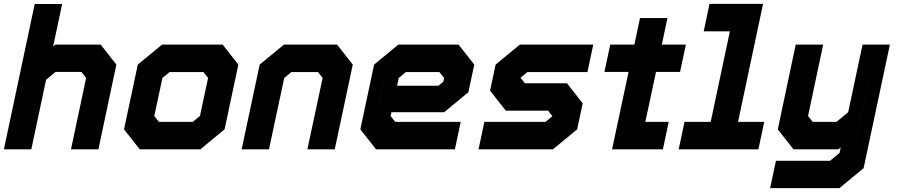

<svg xmlns="http://www.w3.org/2000/svg" viewBox="-37 -770 4636 990"><path d="M-17 0 142 -749.5H283.5L237 -530.5L248.5 -540H482L563 -437L470.5 0H329L407 -368L383 -399H249L200.5 -358.5L124.5 0ZM71.5 -71H71L137.5 -385L242.5 -470.5H439L487 -410.5L415 -71H414.5L486.5 -410.5L439 -470.5H242.5L137.5 -385L199 -673H199.5Z M683.5 0 602.5 -103 673.5 -437 798.5 -540H1111L1192 -437L1121 -103L996 0ZM738.5 -71H977L1057.5 -141L1113.5 -403L1062 -470H819.5L739 -403L683 -141ZM738.5 -71 683 -141 739 -403 819.5 -470H1062L1113.5 -403L1057.5 -141L977 -71ZM782.5 -141.5H957L994 -172L1036 -368L1012 -398.5H837.5L800.5 -368L758.5 -172Z M1209 0 1302 -437 1427 -540H1701L1782 -437L1689 0H1548L1626.5 -368L1602.5 -398.5H1465.5L1428.5 -368L1350 0ZM1295.5 -71H1295L1364.5 -396L1454 -470H1647.5L1705 -397L1635.5 -71H1635L1704.5 -397L1647.5 -470H1454L1365 -396Z M2327.5 -540 2408.5 -437 2378 -294.5 2253.5 -191.5H1981.5L1977 -172L2001 -141.5H2338.5L2308.5 0H1902L1821 -103L1892 -437L2017 -540ZM2276 -471 2327 -408 2307 -315 2243 -262H1924.5L1954.5 -403L2037.5 -471ZM2276 -471H2037.5L1954.5 -403L1897.5 -137L1949 -73H2261.5H1949L1897.5 -137L1924.5 -262H2243L2307 -315L2327 -408ZM2228.5 -398.5H2056L2019 -368L2010.5 -328H2223.5L2249 -349L2253 -368Z M2430.5 0 2460.5 -141.5H2775.5L2812.5 -172L2812 -169.5L2789 -199.5H2571L2490 -302.5L2518.5 -437L2643.5 -540H3022L2992 -398.5H2682L2645 -368L2645.5 -371L2669.5 -340.5H2886.5L2967.5 -237.5L2939 -103L2814 0ZM2523 -72.5H2800L2875 -134.5L2892 -213L2842.5 -272.5H2611.5L2567 -329.5L2584 -408L2658.5 -469.5H2930H2658.5L2584 -408L2567 -329.5L2611.5 -272.5H2842.5L2892 -213L2875 -134.5L2800 -72.5H2523Z M3119 0 3204 -399H3079.5L3109.5 -540H3234L3263 -677H3404.5L3375.5 -540H3499.5L3469.5 -399H3345.5L3290.5 -141.5H3411L3381 0ZM3205 -71.5H3334V-71H3205L3290 -471H3421.5V-470.5H3290L3320.5 -614.5L3290 -471H3158L3158.5 -471.5H3290.5Z M3462.5 0 3492.5 -141.5H3627.5L3726.5 -608.5H3591.5L3621.5 -750H3897.5L3768.5 -141.5H3903.5L3873.5 0ZM3540.5 -71H3826H3680.5L3809.5 -679.5H3669.5H3809.5L3680.5 -71H3540.5Z M4054.5 0 3973.5 -103 4066 -540H4207.5L4129.5 -172L4153.5 -141.5H4276L4336.5 -191.5L4410.5 -540H4551.5L4416 97L4291.5 200H3934L3964 59H4243L4292 18.5L4298 -10L4286 0ZM4007 131.5H4261.5L4357.5 50.5L4468.5 -470L4404.5 -171L4283 -71H4105.5L4050.5 -142.5L4120.5 -470L4050.5 -142.5L4105.5 -71H4283L4404.5 -171L4357.5 50.5L4261.5 131.5H4007Z"/></svg>

Font: Tourney Black
Style: Italic
Weight: 900
Italic angle: -12°
Version: Version 1.015